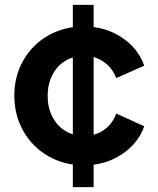

<svg xmlns="http://www.w3.org/2000/svg" viewBox="-20 -765 648 785"><path d="M38.5 -374Q38.5 -453.8 75.5 -518.5Q112.5 -583.2 177.5 -620Q242.5 -656.8 322.8 -656.8Q409.2 -656.8 476.8 -612.6Q544.2 -568.5 569.8 -496.5L455.2 -445.8Q439.5 -487.5 404.1 -512.1Q368.8 -536.8 322.8 -536.8Q280.5 -536.8 246.5 -515.9Q212.5 -495 193.6 -457.4Q174.8 -419.8 174.8 -373Q174.8 -326.2 193.6 -288.8Q212.5 -251.2 246.5 -230.2Q280.5 -209.2 322.8 -209.2Q369.5 -209.2 404.5 -233.5Q439.5 -257.8 455.2 -300.8L569.8 -248.8Q545 -178.2 477.5 -133.8Q410 -89.2 322.8 -89.2Q242.5 -89.2 177.5 -126.5Q112.5 -163.8 75.5 -229Q38.5 -294.2 38.5 -374ZM277.8 -745H362.8V0H277.8Z"/></svg>

Font: Trafiko Sans Variable
Style: Regular
Weight: 400
Designer: Gumpita Rahayu / Trafiko
Foundry: Tokotype / Trafiko
Version: Version 0.001;FEAKit 1.0